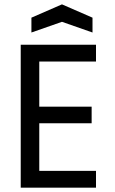

<svg xmlns="http://www.w3.org/2000/svg" viewBox="-20 -860 525 880"><path d="M75 0V-655H420V-578H160V-371H400V-295H160V-77H420V0ZM124 -711V-779L264 -840L404 -779V-711L264 -760Z"/></svg>

Font: Ropa Sans
Style: Regular
Weight: 400
Designer: Botio Nikoltchev
Foundry: Botjo Nikoltchev
Version: Version 1.002